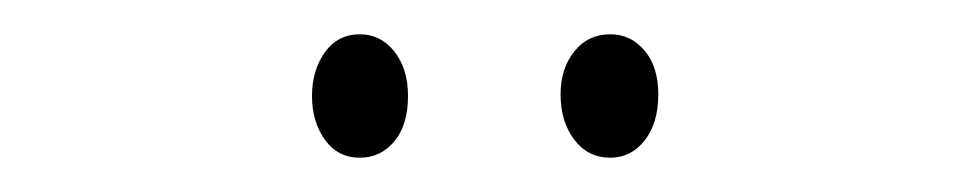

<svg xmlns="http://www.w3.org/2000/svg" viewBox="-20 -771 567 112"><path d="M162 -715Q162 -730 169.5 -740.5Q177 -751 190 -751Q202 -751 210 -741Q218 -731 218 -715Q218 -698 210 -688.5Q202 -679 190 -679Q177 -679 169.5 -689.5Q162 -700 162 -715ZM307 -716Q307 -731 315 -741Q323 -751 336 -751Q348 -751 356 -741.5Q364 -732 364 -716Q364 -699 356 -689Q348 -679 336 -679Q323 -679 315 -689.5Q307 -700 307 -716Z"/></svg>

Font: Noto Sans Tamil UI ExtraCondensed ExtraLight
Style: Regular
Weight: 200
Width: 2
Designer: Jelle Bosma - Monotype Design Team
Foundry: Monotype Imaging Inc.
Version: Version 2.004; ttfautohint (v1.8.4.7-5d5b)